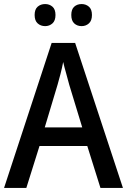

<svg xmlns="http://www.w3.org/2000/svg" viewBox="-20 -928 627 948"><path d="M476 0 411 -207H175L110 0H0L235 -716H351L587 0ZM322 -509Q317 -530 307 -564.5Q297 -599 292 -622Q287 -595 278.5 -562Q270 -529 264 -509L201 -299H386ZM151 -854Q151 -882 166 -895Q181 -908 203 -908Q224 -908 239 -895Q254 -882 254 -854Q254 -826 239 -812.5Q224 -799 203 -799Q181 -799 166 -812.5Q151 -826 151 -854ZM332 -854Q332 -882 346.5 -895Q361 -908 383 -908Q404 -908 419 -895Q434 -882 434 -854Q434 -826 419 -812.5Q404 -799 383 -799Q361 -799 346.5 -812.5Q332 -826 332 -854Z"/></svg>

Font: Noto Sans Sinhala SemiCondensed Medium
Style: Regular
Weight: 500
Width: 4
Designer: Jelle Bosma - Monotype Design Team
Foundry: Monotype Imaging Inc.
Version: Version 2.006; ttfautohint (v1.8.4.7-5d5b)